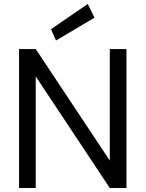

<svg xmlns="http://www.w3.org/2000/svg" viewBox="-20 -947 733 967"><path d="M76 0V-700H160L533 -138V-700H617V0H533L160 -562V0ZM262 -743 237 -800 422 -927 456 -858Z"/></svg>

Font: DM Sans 11pt
Style: Regular
Weight: 400
Version: Version 4.004;gftools[0.9.30]